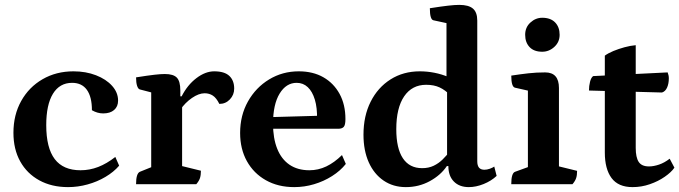

<svg xmlns="http://www.w3.org/2000/svg" viewBox="-20 -754 2781 786"><path d="M258.5 12Q191.5 12 141 -15.7Q90.4 -43.4 62.7 -93.3Q35 -143.2 35 -210.2Q35 -283.8 66.8 -340.6Q98.5 -397.5 154.3 -429.7Q210.2 -462 280.7 -462Q331.5 -462 373 -445.9Q414.5 -429.8 438.9 -402.6Q463.4 -375.3 463.4 -342.2Q463.4 -317.7 447.1 -303.7Q430.9 -289.7 402.4 -289.7Q390.2 -289.7 378.6 -293.1Q367 -296.5 356.3 -302.8Q356.3 -357.6 335.6 -386.3Q315 -414.9 275.2 -414.9Q224.2 -414.9 196.7 -370.1Q169.3 -325.2 169.3 -241.6Q169.3 -148.5 204.1 -102.7Q238.9 -57 309.7 -57Q347 -57 382 -70.5Q417.1 -84.1 452.1 -111.5L467.8 -75.8Q445.5 -49.8 411.8 -29.9Q378.2 -9.9 338.6 1Q299.1 12 258.5 12Z M537 0Q537 -44.4 553 -50.9L610 -73.9L599 -56.9V-388.3L610.5 -372.8L552.4 -387.9Q545.4 -389.9 541.2 -402.7Q537 -415.4 537 -437.3Q586.4 -445.1 612.1 -448Q637.9 -451 654.9 -451Q689.7 -451 704 -436.1Q718.2 -421.3 718.2 -383.5V-349.6L708.6 -359.7H723.6Q747.4 -406.3 784 -434.1Q820.6 -462 857 -462Q899.1 -462 918.9 -443.2Q938.7 -424.5 938.7 -391.4Q938.7 -365.6 921.1 -347.1Q903.6 -328.6 877.9 -328.6Q865.7 -353.3 851.2 -362.7Q836.6 -372.2 817.7 -372.2Q793.8 -372.2 765.9 -353Q738.1 -333.9 718 -304.7L725.5 -329.1V-55.7L710.6 -77.7L802.5 -55.1Q802.5 -37 798.6 -24.9Q794.6 -12.9 783.6 0Z M1184.4 12Q1118.4 12 1068.4 -16.2Q1018.4 -44.4 990.7 -94.3Q963 -144.2 963 -209.5Q963 -281.6 995.1 -338.7Q1027.2 -395.8 1081.8 -428.9Q1136.4 -462 1203.1 -462Q1261.4 -462 1304 -437.6Q1346.5 -413.2 1370.3 -369.4Q1394.1 -325.6 1394.1 -266.5Q1394.1 -242.1 1387.1 -234.5Q1380.1 -226.9 1364.8 -226.9H1053.4V-273.6L1289.4 -280.2L1277.9 -265.1Q1279 -312.7 1268.9 -346.1Q1258.8 -379.5 1239.9 -397.2Q1221.1 -414.9 1194.4 -414.9Q1151.5 -414.9 1124.6 -370.7Q1097.7 -326.5 1097.7 -247.4Q1097.7 -187.9 1114.8 -145.2Q1131.8 -102.5 1165.1 -79.7Q1198.5 -57 1246.5 -57Q1282.9 -57 1315.8 -72.7Q1348.8 -88.5 1380 -119.2L1395.7 -82.9Q1373.4 -54.7 1339.2 -33.1Q1305.1 -11.5 1265.5 0.2Q1226 12 1184.4 12Z M1641.4 12Q1589.7 12 1550.4 -14.7Q1511.1 -41.5 1489.5 -89.7Q1468 -137.9 1468 -202.4Q1468 -279.3 1497.3 -337.5Q1526.5 -395.8 1578.7 -428.9Q1630.9 -462 1698.7 -462Q1728.4 -462 1758.2 -456.2Q1788 -450.4 1817.1 -438.2L1807.8 -426.3V-671.8L1819.8 -656.8L1754.6 -670.9Q1739.7 -673.7 1739.7 -720.3Q1786.3 -727.6 1814.1 -730.8Q1842 -734 1859.9 -734Q1898.3 -734 1916 -718.9Q1933.8 -703.8 1933.8 -669.7V-94.1Q1933.8 -76.2 1941 -67.6Q1948.3 -59.1 1963.1 -59.1Q1973.7 -59.1 1985.1 -63.2Q1996.6 -67.4 2003.4 -72.1L2013.1 -33.9Q1991.1 -13.2 1959.8 -0.6Q1928.5 12 1899.2 12Q1860.5 12 1838 -10.9Q1815.5 -33.7 1815.5 -74.1H1809.3Q1784.2 -36.8 1739.4 -12.4Q1694.7 12 1641.4 12ZM1708.1 -65.6Q1734.8 -65.6 1755.4 -75.5Q1776.1 -85.4 1792.5 -101.7Q1809 -118 1822.5 -136.1L1810.2 -109.3V-394.1L1822.5 -364.7Q1802.9 -385.2 1779.7 -396.1Q1756.5 -406.9 1724.6 -406.9Q1666.8 -406.9 1634.5 -359.6Q1602.3 -312.2 1602.3 -225.1Q1602.3 -146.9 1629.2 -106.2Q1656.2 -65.6 1708.1 -65.6Z M2073 0Q2073 -46 2089 -50.9L2152.1 -73.9L2141.1 -58.6V-395.4L2153.1 -380.4L2088.4 -395Q2073 -398.4 2073 -444.5Q2111.5 -450.4 2143.9 -454Q2176.3 -457.6 2211.8 -457.6Q2268.2 -457.6 2268.2 -393.8V-61.9L2256.2 -75.8L2342.5 -54.6Q2342.5 -36.4 2338.5 -24.6Q2334.6 -12.9 2323.6 0ZM2199.8 -542.2Q2165.9 -542.2 2147.9 -561.3Q2129.9 -580.4 2129.9 -611.5Q2129.9 -642.2 2151.3 -661.7Q2172.7 -681.3 2199.8 -681.3Q2234.1 -681.3 2252.6 -662.1Q2271 -643 2271 -611.5Q2271 -581.8 2249.3 -562Q2227.7 -542.2 2199.8 -542.2Z M2569.5 12Q2511.1 12 2483.5 -25.2Q2456 -62.4 2456 -129.7V-526.2Q2469.9 -536.4 2491.1 -545.2Q2512.3 -553.9 2536.3 -560.5Q2560.4 -567.1 2582.5 -569V-148.5Q2582.5 -109.9 2594.6 -91.3Q2606.8 -72.7 2636.7 -72.7Q2655.7 -72.7 2677.9 -80.2Q2700.1 -87.7 2721.5 -104.3L2740.9 -67.6Q2727.8 -48.6 2701.1 -30.2Q2674.5 -11.7 2640.3 0.1Q2606.2 12 2569.5 12ZM2690 -375.3 2391.1 -383.4Q2391.1 -402.4 2395.5 -419.5Q2399.9 -436.6 2408.3 -442.5L2713.1 -457.6Q2715.5 -451.7 2716.7 -445.9Q2718 -440 2718 -433.6Q2718 -411.3 2710.8 -395.4Q2703.7 -379.5 2690 -375.3Z"/></svg>

Font: Petrona
Style: Regular
Weight: 400
Designer: Ringo R. Seeber
Foundry: Ringo R. Seeber
Version: Version 2.001; ttfautohint (v1.8.3)